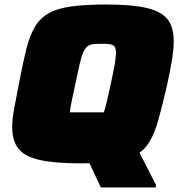

<svg xmlns="http://www.w3.org/2000/svg" viewBox="-20 -716 791 851"><path d="M427 115 271 -218H507L672 105L670 115ZM337 8Q220 8 154 -7.5Q88 -23 61 -58Q34 -93 34 -153Q34 -191 44 -241Q54 -291 66 -356Q82 -440 97 -499.5Q112 -559 135 -597.5Q158 -636 196.5 -657.5Q235 -679 296.5 -687.5Q358 -696 451 -696Q566 -696 631 -680.5Q696 -665 723 -630Q750 -595 750 -534Q750 -496 741.5 -446Q733 -396 719 -332Q699 -246 682.5 -186.5Q666 -127 643.5 -89Q621 -51 584.5 -30Q548 -9 488 -0.5Q428 8 337 8ZM353 -167Q376 -167 391.5 -169Q407 -171 417.5 -179.5Q428 -188 436 -207Q444 -226 452 -259.5Q460 -293 471 -344Q482 -395 488 -428.5Q494 -462 494 -481Q494 -501 487.5 -509.5Q481 -518 467 -520Q453 -522 430 -522Q406 -522 391 -520Q376 -518 366 -509Q356 -500 348 -481.5Q340 -463 332.5 -429.5Q325 -396 314 -344Q307 -310 301 -283Q295 -256 292 -237Q289 -218 289 -205Q289 -187 295.5 -178.5Q302 -170 316.5 -168.5Q331 -167 353 -167Z"/></svg>

Font: Saira SemiExpanded Black
Style: Italic
Weight: 900
Width: 6
Italic angle: -12°
Designer: Hector Gatti with collaboration of the Omnibus-Type team
Foundry: Omnibus-Type
Version: Version 1.101